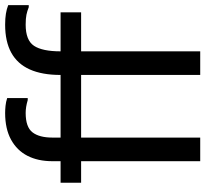

<svg xmlns="http://www.w3.org/2000/svg" viewBox="-46 -754 800 748"><g transform="rotate(-90 354.0 -380.0)"><path d="M100 0V-576Q100 -632 121 -673Q142 -714 184 -737Q226 -760 288 -760Q300 -760 315.5 -758.5Q331 -757 346 -752V-672H338Q311 -680 288 -680Q233 -680 212.5 -653.5Q192 -627 192 -576V0ZM16 -464V-544H472V-464ZM436 0V-544Q436 -616 457.5 -664Q479 -712 522.5 -736Q566 -760 632 -760Q656 -760 674.5 -757Q693 -754 708 -748V-668H700Q685 -674 670.5 -677Q656 -680 632 -680Q571 -680 549.5 -647.5Q528 -615 528 -544V0ZM352 -464V-544H680V-464Z"/></g></svg>

Font: Kufam
Style: Regular
Weight: 400
Designer: Wael Morcos, Artur Schmal
Foundry: Original Type
Version: Version 1.301; ttfautohint (v1.8.3)